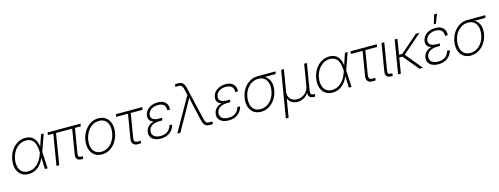

<svg xmlns="http://www.w3.org/2000/svg" viewBox="-18 -1713 7532 2896"><g transform="rotate(-15 3747.5 -265.5)"><path d="M226.6 9.8Q157.7 9.8 111.1 -24.9Q64.5 -59.6 45.2 -120.8Q25.9 -182.1 39.1 -260.7Q52.2 -339.4 91.3 -400.4Q130.4 -461.4 188 -496.1Q245.6 -530.8 313.5 -530.8Q359.4 -530.8 393.6 -515.6Q427.7 -500.5 450.4 -472.4Q473.1 -444.3 485.4 -405.8Q497.6 -367.2 499 -320.8H512.7L508.3 -264.6L521.5 0H479.5L469.2 -281.7Q467.8 -329.1 458.3 -367.7Q448.7 -406.2 430.2 -433.6Q411.6 -460.9 382.8 -475.8Q354 -490.7 312.5 -490.7Q256.8 -490.7 208.5 -461.7Q160.2 -432.6 127 -380.6Q93.8 -328.6 82 -260.3Q70.8 -192.4 84.7 -140.6Q98.6 -88.9 135.3 -59.8Q171.9 -30.8 228.5 -30.8Q269 -30.8 304.4 -45.4Q339.8 -60.1 369.9 -87.4Q399.9 -114.7 423.1 -152.8Q446.3 -190.9 462.4 -237.8L558.6 -522.5H600.6L507.8 -259.8L493.2 -199.2H479.5Q462.9 -153.3 438.2 -115Q413.6 -76.7 381.6 -48.6Q349.6 -20.5 310.5 -5.4Q271.5 9.8 226.6 9.8Z M1058.6 0.5Q1007.3 2 984.9 -22.2Q962.4 -46.4 970.2 -96.2L1038.6 -507.3H1081.5L1014.2 -100.1Q1008.3 -64.9 1021 -51.3Q1033.7 -37.6 1067.9 -39.1Q1072.3 -39.1 1075.2 -39.1Q1078.1 -39.1 1082 -39.6L1077.6 -0.5Q1073.2 -0.5 1068.6 0Q1064 0.5 1058.6 0.5ZM659.7 0 743.7 -507.3H786.6L702.6 0ZM654.8 -482.4 661.6 -522.5H1175.8L1168.9 -482.4Z M1369.6 9.8Q1310.1 9.8 1266.6 -17.3Q1223.1 -44.4 1199.7 -92.3Q1176.3 -140.1 1176.3 -203.6Q1176.3 -265.1 1196.3 -323.5Q1216.3 -381.8 1253.7 -428.7Q1291 -475.6 1342.3 -503.4Q1393.6 -531.2 1455.1 -531.2Q1514.6 -531.2 1557.9 -504.4Q1601.1 -477.5 1624.5 -429.4Q1647.9 -381.3 1647.9 -317.9Q1647.9 -255.9 1627.9 -197.3Q1607.9 -138.7 1570.8 -92Q1533.7 -45.4 1482.7 -17.8Q1431.6 9.8 1369.6 9.8ZM1370.6 -30.8Q1423.8 -30.8 1467 -55.2Q1510.3 -79.6 1541.3 -121.1Q1572.3 -162.6 1588.6 -213.9Q1605 -265.1 1605 -317.9Q1605 -370.6 1587.4 -409.4Q1569.8 -448.2 1536.1 -469.5Q1502.4 -490.7 1454.6 -490.7Q1401.9 -490.7 1358.6 -466.6Q1315.4 -442.4 1284.4 -401.1Q1253.4 -359.9 1236.3 -308.3Q1219.2 -256.8 1219.2 -203.1Q1219.2 -124.5 1258.8 -77.6Q1298.3 -30.8 1370.6 -30.8Z M1939 1Q1883.8 2.9 1859.1 -25.1Q1834.5 -53.2 1843.3 -106L1905.8 -481.9H1722.2L1729 -522.5H2138.7L2131.8 -481.9H1948.7L1886.7 -108.9Q1880.9 -71.3 1895.5 -54Q1910.2 -36.6 1947.3 -38.1Q1956.5 -38.6 1966.3 -38.8Q1976.1 -39.1 1985.4 -39.6L1981 -0.5Q1970.7 0 1960.2 0.2Q1949.7 0.5 1939 1Z M2289.1 9.3Q2231.4 9.3 2191.4 -9.8Q2151.4 -28.8 2133.3 -62.7Q2115.2 -96.7 2122.6 -142.1Q2128.4 -175.8 2146 -201.7Q2163.6 -227.5 2192.4 -245.1Q2221.2 -262.7 2259.5 -271.5Q2297.9 -280.3 2344.2 -280.3H2385.3L2380.4 -250.5H2334Q2290 -250.5 2254.2 -238.8Q2218.3 -227.1 2195.6 -203.1Q2172.9 -179.2 2166.5 -143.6Q2158.2 -92.8 2193.1 -61.3Q2228 -29.8 2296.4 -29.8Q2342.8 -29.8 2376.7 -44.9Q2410.6 -60.1 2432.6 -87.4Q2454.6 -114.7 2464.8 -153.3L2506.8 -150.9Q2494.6 -101.6 2464.8 -65.7Q2435.1 -29.8 2390.6 -10.3Q2346.2 9.3 2289.1 9.3ZM2340.3 -257.3Q2294.4 -257.3 2260.7 -265.4Q2227.1 -273.4 2206.1 -289.3Q2185.1 -305.2 2177.2 -328.9Q2169.4 -352.5 2174.3 -383.8Q2181.6 -427.7 2210 -460.9Q2238.3 -494.1 2282.5 -512.5Q2326.7 -530.8 2381.3 -530.8Q2434.6 -530.8 2470 -512.5Q2505.4 -494.1 2522 -460.2Q2538.6 -426.3 2536.1 -379.4L2493.7 -376.5Q2496.1 -431.6 2466.3 -461.7Q2436.5 -491.7 2375 -491.7Q2311.5 -491.7 2268.6 -461.9Q2225.6 -432.1 2217.3 -383.8Q2210 -338.4 2241.5 -313.7Q2272.9 -289.1 2342.3 -289.1H2386.2L2381.3 -257.3Z M2546.4 0 2844.7 -524.4 2825.2 -609.4Q2817.4 -642.6 2807.1 -660.4Q2796.9 -678.2 2781 -684.3Q2765.1 -690.4 2740.2 -688L2701.2 -687.5L2705.1 -726.6Q2718.8 -728 2729.5 -728.8Q2740.2 -729.5 2753.9 -729.5Q2785.6 -729.5 2806.9 -719.2Q2828.1 -709 2842 -685.8Q2856 -662.6 2864.7 -624L2982.9 -118.2Q2990.7 -85 3001 -66.9Q3011.2 -48.8 3027.3 -43Q3043.5 -37.1 3068.8 -39.6L3105.5 -40L3102.1 -1Q3088.4 0.5 3077.9 1.2Q3067.4 2 3053.2 2Q3022 2 3000.5 -8.3Q2979 -18.6 2965.3 -41.7Q2951.7 -64.9 2942.9 -103.5L2888.2 -339.8Q2879.4 -378.4 2871.6 -417Q2863.8 -455.6 2855.5 -493.7H2868.7Q2848.6 -455.6 2827.9 -417Q2807.1 -378.4 2785.2 -339.8L2594.7 0Z M3349.6 9.3Q3292 9.3 3252 -9.8Q3211.9 -28.8 3193.8 -62.7Q3175.8 -96.7 3183.1 -142.1Q3189 -175.8 3206.5 -201.7Q3224.1 -227.5 3252.9 -245.1Q3281.7 -262.7 3320.1 -271.5Q3358.4 -280.3 3404.8 -280.3H3445.8L3440.9 -250.5H3394.5Q3350.6 -250.5 3314.7 -238.8Q3278.8 -227.1 3256.1 -203.1Q3233.4 -179.2 3227.1 -143.6Q3218.8 -92.8 3253.7 -61.3Q3288.6 -29.8 3356.9 -29.8Q3403.3 -29.8 3437.3 -44.9Q3471.2 -60.1 3493.2 -87.4Q3515.1 -114.7 3525.4 -153.3L3567.4 -150.9Q3555.2 -101.6 3525.4 -65.7Q3495.6 -29.8 3451.2 -10.3Q3406.7 9.3 3349.6 9.3ZM3400.9 -257.3Q3355 -257.3 3321.3 -265.4Q3287.6 -273.4 3266.6 -289.3Q3245.6 -305.2 3237.8 -328.9Q3230 -352.5 3234.9 -383.8Q3242.2 -427.7 3270.5 -460.9Q3298.8 -494.1 3343 -512.5Q3387.2 -530.8 3441.9 -530.8Q3495.1 -530.8 3530.5 -512.5Q3565.9 -494.1 3582.5 -460.2Q3599.1 -426.3 3596.7 -379.4L3554.2 -376.5Q3556.6 -431.6 3526.9 -461.7Q3497.1 -491.7 3435.5 -491.7Q3372.1 -491.7 3329.1 -461.9Q3286.1 -432.1 3277.8 -383.8Q3270.5 -338.4 3302 -313.7Q3333.5 -289.1 3402.8 -289.1H3446.8L3441.9 -257.3Z M3854 9.8Q3785.6 9.8 3739.3 -24.4Q3692.9 -58.6 3673.3 -118.9Q3653.8 -179.2 3666.5 -256.8Q3679.7 -335 3719 -394.8Q3758.3 -454.6 3816.2 -488.5Q3874 -522.5 3941.9 -522.5H4219.7L4212.9 -483.4H4006.3L3939 -481.9Q3882.8 -481.9 3834.7 -453.6Q3786.6 -425.3 3753.7 -374.5Q3720.7 -323.7 3710 -256.8Q3699.2 -190.4 3713.1 -139.2Q3727.1 -87.9 3763.9 -59.3Q3800.8 -30.8 3856.9 -30.8Q3913.6 -30.8 3961.4 -59.6Q4009.3 -88.4 4042 -139.4Q4074.7 -190.4 4085.4 -256.8Q4096.7 -323.7 4082.3 -374.5Q4067.9 -425.3 4031.5 -453.6Q3995.1 -481.9 3939 -481.9L3939.5 -507.3Q3989.3 -507.3 4028.6 -490Q4067.9 -472.7 4093.5 -439.7Q4119.1 -406.7 4128.7 -360.1Q4138.2 -313.5 4128.4 -254.9Q4115.7 -178.2 4076.4 -118.4Q4037.1 -58.6 3979.5 -24.4Q3921.9 9.8 3854 9.8Z M4187.5 204.1 4308.1 -522.5H4351.1L4295.9 -190.9Q4288.1 -142.6 4303 -106.9Q4317.9 -71.3 4350.6 -51.8Q4383.3 -32.2 4428.7 -32.2Q4474.6 -32.2 4513.2 -51.8Q4551.8 -71.3 4578.1 -106.9Q4604.5 -142.6 4612.8 -190.9L4667.5 -522.5H4710.4L4641.6 -105Q4635.7 -69.3 4647.9 -54.4Q4660.2 -39.6 4693.4 -39.6H4706.1L4699.2 0H4686.5Q4633.8 0 4612.3 -25.9Q4590.8 -51.8 4599.1 -105L4610.8 -176.8H4629.4Q4620.6 -124 4598.1 -88.4Q4575.7 -52.7 4545.7 -31.7Q4515.6 -10.7 4483.6 -1.2Q4451.7 8.3 4424.3 8.3Q4396.5 8.3 4366.9 -1.2Q4337.4 -10.7 4313.5 -32Q4289.6 -53.2 4278.1 -88.6Q4266.6 -124 4275.4 -176.8H4293.5L4230.5 204.1Z M4972.7 9.8Q4903.8 9.8 4857.2 -24.9Q4810.5 -59.6 4791.3 -120.8Q4772 -182.1 4785.2 -260.7Q4798.3 -339.4 4837.4 -400.4Q4876.5 -461.4 4934.1 -496.1Q4991.7 -530.8 5059.6 -530.8Q5105.5 -530.8 5139.6 -515.6Q5173.8 -500.5 5196.5 -472.4Q5219.2 -444.3 5231.4 -405.8Q5243.7 -367.2 5245.1 -320.8H5258.8L5254.4 -264.6L5267.6 0H5225.6L5215.3 -281.7Q5213.9 -329.1 5204.3 -367.7Q5194.8 -406.2 5176.3 -433.6Q5157.7 -460.9 5128.9 -475.8Q5100.1 -490.7 5058.6 -490.7Q5002.9 -490.7 4954.6 -461.7Q4906.2 -432.6 4873 -380.6Q4839.8 -328.6 4828.1 -260.3Q4816.9 -192.4 4830.8 -140.6Q4844.7 -88.9 4881.3 -59.8Q4918 -30.8 4974.6 -30.8Q5015.1 -30.8 5050.5 -45.4Q5085.9 -60.1 5116 -87.4Q5146 -114.7 5169.2 -152.8Q5192.4 -190.9 5208.5 -237.8L5304.7 -522.5H5346.7L5253.9 -259.8L5239.3 -199.2H5225.6Q5209 -153.3 5184.3 -115Q5159.7 -76.7 5127.7 -48.6Q5095.7 -20.5 5056.6 -5.4Q5017.6 9.8 4972.7 9.8Z M5602.5 1Q5547.4 2.9 5522.7 -25.1Q5498 -53.2 5506.8 -106L5569.3 -481.9H5385.7L5392.6 -522.5H5802.2L5795.4 -481.9H5612.3L5550.3 -108.9Q5544.4 -71.3 5559.1 -54Q5573.7 -36.6 5610.8 -38.1Q5620.1 -38.6 5629.9 -38.8Q5639.6 -39.1 5648.9 -39.6L5644.5 -0.5Q5634.3 0 5623.8 0.2Q5613.3 0.5 5602.5 1Z M5893.1 0.5Q5840.3 2 5818.6 -21.5Q5796.9 -44.9 5805.2 -96.2L5875.5 -522.5H5918.5L5848.6 -100.1Q5842.8 -64 5855.2 -50.8Q5867.7 -37.6 5901.4 -39.1Q5905.3 -39.1 5908.4 -39.1Q5911.6 -39.1 5915 -39.6L5910.6 -0.5Q5906.7 -0.5 5902.3 0Q5897.9 0.5 5893.1 0.5Z M6124 -522.5 6037.6 0H5994.6L6081.1 -522.5ZM6468.3 -522.5 6147.5 -242.7H6056.6L6063.5 -282.7H6136.2L6411.6 -522.5ZM6327.6 0 6119.6 -250.5 6154.3 -277.3 6382.8 0Z M6625 9.3Q6567.4 9.3 6527.3 -9.8Q6487.3 -28.8 6469.2 -62.7Q6451.2 -96.7 6458.5 -142.1Q6464.4 -175.8 6481.9 -201.7Q6499.5 -227.5 6528.3 -245.1Q6557.1 -262.7 6595.5 -271.5Q6633.8 -280.3 6680.2 -280.3H6721.2L6716.3 -250.5H6669.9Q6626 -250.5 6590.1 -238.8Q6554.2 -227.1 6531.5 -203.1Q6508.8 -179.2 6502.4 -143.6Q6494.1 -92.8 6529.1 -61.3Q6564 -29.8 6632.3 -29.8Q6678.7 -29.8 6712.6 -44.9Q6746.6 -60.1 6768.6 -87.4Q6790.5 -114.7 6800.8 -153.3L6842.8 -150.9Q6830.6 -101.6 6800.8 -65.7Q6771 -29.8 6726.6 -10.3Q6682.1 9.3 6625 9.3ZM6676.3 -257.3Q6630.4 -257.3 6596.7 -265.4Q6563 -273.4 6542 -289.3Q6521 -305.2 6513.2 -328.9Q6505.4 -352.5 6510.3 -383.8Q6517.6 -427.7 6545.9 -460.9Q6574.2 -494.1 6618.4 -512.5Q6662.6 -530.8 6717.3 -530.8Q6770.5 -530.8 6805.9 -512.5Q6841.3 -494.1 6857.9 -460.2Q6874.5 -426.3 6872.1 -379.4L6829.6 -376.5Q6832 -431.6 6802.2 -461.7Q6772.5 -491.7 6710.9 -491.7Q6647.5 -491.7 6604.5 -461.9Q6561.5 -432.1 6553.2 -383.8Q6545.9 -338.4 6577.4 -313.7Q6608.9 -289.1 6678.2 -289.1H6722.2L6717.3 -257.3ZM6710.9 -591.3 6753.9 -734.9H6798.3L6743.7 -591.3Z M7129.4 9.8Q7061 9.8 7014.6 -24.4Q6968.3 -58.6 6948.7 -118.9Q6929.2 -179.2 6941.9 -256.8Q6955.1 -335 6994.4 -394.8Q7033.7 -454.6 7091.6 -488.5Q7149.4 -522.5 7217.3 -522.5H7495.1L7488.3 -483.4H7281.7L7214.4 -481.9Q7158.2 -481.9 7110.1 -453.6Q7062 -425.3 7029.1 -374.5Q6996.1 -323.7 6985.4 -256.8Q6974.6 -190.4 6988.5 -139.2Q7002.4 -87.9 7039.3 -59.3Q7076.2 -30.8 7132.3 -30.8Q7189 -30.8 7236.8 -59.6Q7284.7 -88.4 7317.4 -139.4Q7350.1 -190.4 7360.8 -256.8Q7372.1 -323.7 7357.7 -374.5Q7343.3 -425.3 7306.9 -453.6Q7270.5 -481.9 7214.4 -481.9L7214.8 -507.3Q7264.6 -507.3 7304 -490Q7343.3 -472.7 7368.9 -439.7Q7394.5 -406.7 7404.1 -360.1Q7413.6 -313.5 7403.8 -254.9Q7391.1 -178.2 7351.8 -118.4Q7312.5 -58.6 7254.9 -24.4Q7197.3 9.8 7129.4 9.8Z"/></g></svg>

Font: Inter 28pt ExtraLight
Style: Italic
Weight: 250
Italic angle: -9.3988°
Designer: Rasmus Andersson
Foundry: rsms
Version: Version 4.001;git-66647c0bb